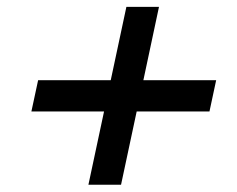

<svg xmlns="http://www.w3.org/2000/svg" viewBox="-20 -606 674 546"><path d="M231.4 -80.6 275.9 -289.1H69.3L88.4 -377.9H294.9L339.4 -586.4H432.1L387.7 -377.9H594.7L575.7 -289.1H368.7L324.2 -80.6Z"/></svg>

Font: Schibsted Grotesk Medium
Style: Italic
Weight: 500
Italic angle: -12°
Designer: Bakken & Baeck AS, Henrik Kongsvoll
Foundry: Schibsted ASA
Version: Version 1.100;gftools[0.9.25]